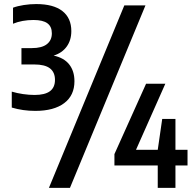

<svg xmlns="http://www.w3.org/2000/svg" viewBox="-20 -834 934 922"><path d="M337.5 -444Q337.5 -375.5 288 -338.5Q238.5 -301.5 149.5 -301.5Q90 -301.5 36.5 -317.5V-394Q61.5 -386.5 90.8 -382.2Q120 -378 146 -378Q195.5 -378 219.8 -396Q244 -414 244 -450.5Q244 -487 219.8 -505.8Q195.5 -524.5 144 -524.5H83V-603H133Q181 -603 205 -621.8Q229 -640.5 229 -674Q229 -706.5 207.5 -722.2Q186 -738 141 -738Q86 -738 42.5 -720V-797Q63.5 -805 94 -809.8Q124.5 -814.5 154 -814.5Q236.5 -814.5 279.5 -781Q322.5 -747.5 322.5 -684.5Q322.5 -641 300.2 -610.2Q278 -579.5 237.5 -567Q287 -556.5 312.2 -524.8Q337.5 -493 337.5 -444ZM215 68 577 -808H678.5L316 68ZM880.5 -114.5V-39.5H822.5V68H737.5V-39.5H529.5V-94L681.5 -432H774L633 -114.5H737.5L759 -263H822.5V-114.5Z"/></svg>

Font: Encode Sans Condensed SemiBold
Style: Regular
Weight: 600
Width: 3
Designer: Multiple Designers
Foundry: Impallari Type
Version: Version 2.000